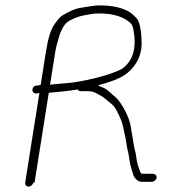

<svg xmlns="http://www.w3.org/2000/svg" viewBox="-20 -682 649 714"><path d="M166.1 -367 185.5 -489C186.8 -497.7 188.7 -506.2 191 -514.5C199.4 -544.7 203.4 -566.5 222.4 -592.3C232.8 -606.2 271.6 -621.8 294.2 -625.2C324.2 -629.9 322.1 -632 349.1 -632C402.5 -632 442 -619.3 467.6 -593.8C473.2 -588.3 477.2 -572.8 479.7 -547.5C485.2 -492.3 469.8 -451.8 433.5 -426C393.7 -403 286.1 -377.2 228.6 -372.8C196.5 -370.3 175.7 -368.3 166.1 -367ZM108.5 -3 161.4 -337C166.8 -337.7 177.3 -338.6 192.9 -339.9C221.1 -342.1 244 -345.9 269.3 -349C271.3 -345 274.7 -343 279.3 -343H300.3C332.7 -343 333.4 -336.5 352.5 -327.4C368.5 -319.8 379.9 -306.3 393.5 -296.5C411 -283.7 421.8 -254.1 430.3 -235.5C436.8 -221.3 441.3 -190.1 445 -177C449.5 -160.8 451.4 -130.6 457.1 -114L459.7 -99C460.7 -93 461.7 -86.7 462.6 -80.2C464.2 -68.1 472.1 -43.8 475.2 -33C478.4 -21.8 490.7 -6 507 -6H545C552.9 -6 561.1 -13.1 562.3 -21C563.6 -28.9 557.6 -36 545 -36H507C503.2 -38.8 500.8 -42.5 499.7 -47L494.6 -62C489.3 -77.4 486.8 -93.7 484.8 -111C480.2 -128.3 477 -143.1 475.4 -155.5C472.4 -179 469.3 -188.1 466.5 -209.8C461.8 -246.5 428.8 -306.7 406.9 -323C395.5 -331.5 382.5 -347.1 367.1 -354.4C355.6 -360 349.1 -360.2 345.1 -365C389.3 -376.2 422.1 -388.9 443.6 -403.1C478.3 -426.2 507 -468.1 506.6 -520C506.2 -570.9 499.3 -603.1 485.9 -616.5C479.6 -622.8 473.2 -628.7 466.7 -634C439.3 -652.7 400.1 -662 349.1 -662C337 -662 312.8 -658.8 276.7 -652.5C259.7 -649.5 238.2 -640.3 212.4 -624.8C204.4 -620.1 194.1 -608.5 181.4 -590C168.7 -571.6 158.4 -537.9 150.7 -489L131.2 -366C129.2 -366 127.5 -365.7 126.1 -365L115.9 -364C94.8 -360.6 95.9 -334 115.1 -334L124.5 -336H126.5L73.7 -3C72.5 4.9 78.4 12 86.3 12C94.3 12 102.5 4.9 103.7 -3Z"/></svg>

Font: MewTooHand
Style: Ita
Weight: 400
Designer: Mew Too, Robert Jablonski
Version: Version 0.77